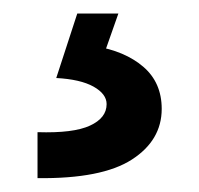

<svg xmlns="http://www.w3.org/2000/svg" viewBox="-20 -20 294 284"><path d="M35.5 243.5V175.5Q88.5 177.2 113.1 165.8Q137.7 154.5 137.7 134Q137.7 119 118.3 108.1Q98.9 97.3 63.2 95.4L94.3 0H155.1L126.9 80.1L119.8 48.2Q164.7 55.4 192 78.8Q219.2 102.2 219.2 141Q219.2 187.6 174.9 216.1Q130.6 244.6 35.5 243.5Z"/></svg>

Font: Reddit Sans
Style: Regular
Weight: 400
Designer: Stephen Hutchings
Foundry: Reddit
Version: Version 1.014